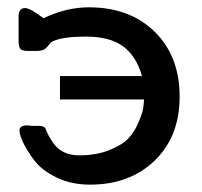

<svg xmlns="http://www.w3.org/2000/svg" viewBox="-20 -500 551 525"><path d="M30.8 -392.1Q30.8 -392.1 30.8 -455.1Q30.8 -478 48.8 -478Q62 -478 99.1 -450.2Q161.1 -480 223.1 -480Q335 -480 403.1 -413.1Q471.2 -346.2 471.2 -235.8Q471.2 -127 403.1 -61Q335 4.9 226.1 4.9Q175.3 4.9 134.8 -14.6Q94.2 -34.2 73.7 -61.5Q53.2 -88.9 43.2 -110.4Q33.2 -131.8 33.2 -143.1Q33.2 -157.2 55.2 -157.2Q57.1 -157.2 61 -156.5Q64.9 -155.8 66.9 -155.8H67.9Q83 -155.8 88.6 -155.8Q94.2 -155.8 99.1 -153.3Q104 -150.9 104.5 -148.4Q105 -146 108.9 -137.5Q112.8 -128.9 117.2 -122.1Q142.1 -75.2 195.8 -75.2Q242.7 -75.2 277.8 -89.1Q313 -103 330.1 -120.6Q347.2 -138.2 358.2 -164.1Q369.1 -189.9 371.1 -201.9Q373 -213.9 374 -228H144V-292H368.2Q353 -346.2 316.9 -373Q280.8 -399.9 214.8 -399.9Q169.9 -399.9 145.5 -394Q121.1 -388.2 116.5 -381.1Q111.8 -374 104.5 -367.4Q97.2 -360.8 82 -360.8H56.2Q40 -360.8 35.4 -366.5Q30.8 -372.1 30.8 -392.1Z"/></svg>

Font: CMU Concrete
Style: Bold
Weight: 700
Version: Version 0.7.0